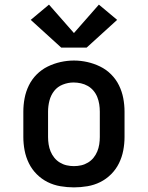

<svg xmlns="http://www.w3.org/2000/svg" viewBox="-20 -803 640 831"><path d="M300 8Q271 8 241.5 3Q212 -2 186 -15Q160 -28 139 -49Q118 -70 105 -96.5Q92 -123 86.5 -152Q81 -181 81 -210V-320Q81 -349 86.5 -378Q92 -407 105 -433.5Q118 -460 139 -481Q160 -502 186.5 -515Q213 -528 242 -534.5Q271 -541 300 -541Q329 -541 358 -534.5Q387 -528 413.5 -515Q440 -502 461 -481Q482 -460 495 -433.5Q508 -407 513.5 -378Q519 -349 519 -320V-210Q519 -181 513.5 -152Q508 -123 495 -96.5Q482 -70 461 -49Q440 -28 414 -15Q388 -2 358.5 3Q329 8 300 8ZM300 -84Q316 -84 331.5 -87.5Q347 -91 361 -99.5Q375 -108 385 -120.5Q395 -133 401 -147.5Q407 -162 409.5 -178Q412 -194 412 -210V-320Q412 -336 409.5 -352Q407 -368 401 -383Q395 -398 384.5 -410.5Q374 -423 360 -431Q346 -439 330 -442.5Q314 -446 298 -446Q275 -446 252 -437Q229 -428 214.5 -409.5Q200 -391 194 -367.5Q188 -344 188 -320V-210Q188 -194 190.5 -178Q193 -162 199 -147.5Q205 -133 215 -120.5Q225 -108 239 -99.5Q253 -91 268.5 -87.5Q284 -84 300 -84ZM355 -597H245L113 -717L192 -783L300 -660L408 -783L487 -717Z"/></svg>

Font: Iosevka Curly Slab SmBdEx
Style: Regular
Weight: 600
Width: 7
Monospace: yes
Designer: Belleve Invis
Foundry: Belleve Invis
Version: Version 11.1.0; ttfautohint (v1.8.3)